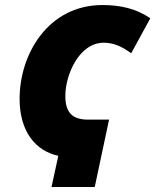

<svg xmlns="http://www.w3.org/2000/svg" viewBox="-20 -744 618 764"><path d="M212 -124 185 0H357L414 -268H330C264 -268 240 -300 240 -363C240 -445 294 -574 393 -574C429 -574 463 -561 502 -532L578 -671C523 -710 457 -724 388 -724C172 -724 58 -529 58 -351C58 -222 120 -144 212 -124Z"/></svg>

Font: Noto Sans Condensed Black
Style: Italic
Weight: 900
Width: 3
Italic angle: -12°
Designer: Monotype Design Team
Foundry: Monotype Imaging Inc.
Version: Version 2.013